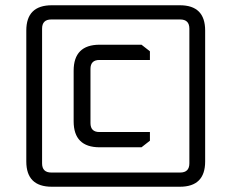

<svg xmlns="http://www.w3.org/2000/svg" viewBox="-20 -710 880 730"><path d="M80 -96V-594Q80 -690 177 -690H664Q760 -690 760 -594V-96Q760 0 664 0H177Q80 0 80 -96ZM140 -89Q140 -54 175 -54H665Q700 -54 700 -89V-601Q700 -636 665 -636H175Q140 -636 140 -601ZM260 -249V-441Q260 -540 359 -540H518L550 -515V-482H358Q324 -482 324 -448V-242Q324 -208 358 -208H550V-175L518 -150H359Q260 -150 260 -249Z"/></svg>

Font: Oxanium ExtraLight
Style: Regular
Weight: 400
Version: Version 2.000